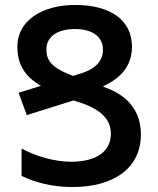

<svg xmlns="http://www.w3.org/2000/svg" viewBox="-20 -744 636 774"><path d="M548 -202C548 -292 500 -359 397 -394V-397C469 -430 512 -480 512 -556C512 -661 428 -724 283 -724C146 -724 50 -658 50 -557C50 -488 76 -438 145 -398L55 -370L88 -280L276 -339C375 -311 427 -271 427 -205C427 -135 371 -92 266 -92C205 -92 131 -111 67 -145V-35C119 -9 192 10 271 10C444 10 548 -70 548 -202ZM167 -545C167 -596 211 -627 282 -627C351 -627 395 -597 395 -544C395 -494 360 -463 297 -445L275 -438C188 -470 167 -500 167 -545Z"/></svg>

Font: Noto Sans Armenian SemiCondensed SemiBold
Style: Regular
Weight: 600
Width: 4
Designer: Monotype Design Team
Foundry: Monotype Imaging Inc.
Version: Version 2.008